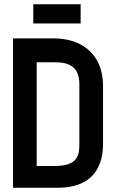

<svg xmlns="http://www.w3.org/2000/svg" viewBox="-20 -880 539 900"><path d="M358 -860H136V-770H358ZM230 -700H41V0H250Q321 0 368.5 -24Q416 -48 439.5 -94.5Q463 -141 463 -207V-475Q463 -547 434.5 -597Q406 -647 354 -673.5Q302 -700 230 -700ZM235 -102H152V-588H240Q279 -588 303.5 -577Q328 -566 340 -543.5Q352 -521 352 -485V-197Q352 -182 349 -165.5Q346 -149 335.5 -134.5Q325 -120 301 -111Q277 -102 235 -102Z"/></svg>

Font: Advent Pro
Style: Regular
Weight: 400
Designer: VivaRado, Andreas Kalpakidis
Foundry: VivaRado, Andreas Kalpakidis
Version: Version 3.000